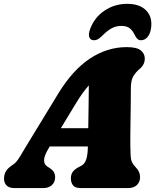

<svg xmlns="http://www.w3.org/2000/svg" viewBox="-42 -958 791 978"><path d="M205.5 -202Q182.5 -164 182.5 -142.5Q182.5 -121 197.5 -111L212.5 -101Q227.5 -91 233.2 -79.8Q239 -68.5 239 -57Q239 -30.5 222.5 -15.2Q206 0 179 0H31Q5 0 -8.2 -13Q-21.5 -26 -21.5 -48Q-21.5 -68.5 -12.2 -85.2Q-3 -102 28 -122Q42.5 -132 59.8 -160.8Q77 -189.5 96 -221L254.5 -481Q328 -601.5 416.2 -659.8Q504.5 -718 603.5 -718Q655 -718 675.2 -701.2Q695.5 -684.5 695.5 -660Q695.5 -629 670.5 -608Q650 -591 637.2 -570Q624.5 -549 624.5 -507Q624.5 -472 624 -428.5Q623.5 -385 622.8 -341.5Q622 -298 621.8 -262.8Q621.5 -227.5 622 -209Q623 -182.5 623.5 -164.8Q624 -147 629.8 -133.5Q635.5 -120 650.5 -104.5Q671.5 -83.5 671.5 -55Q671.5 -31 655.2 -15.5Q639 0 610 0H369Q340 0 329.5 -14.5Q319 -29 319 -49Q319 -71 330.5 -85Q342 -99 365 -110L371 -113Q390 -122.5 397.5 -147Q405 -171.5 405.5 -208Q405.5 -210 405.5 -212H211.5ZM342.5 -428 268 -305H407.5Q408.5 -355 409.2 -411.5Q410 -468 410.5 -523Q396 -507 379.2 -484Q362.5 -461 342.5 -428ZM576 -826Q550 -826 528.5 -814.8Q507 -803.5 484.5 -781.5Q471 -767.5 459.8 -760.2Q448.5 -753 437 -753Q418.5 -753 413 -768.5Q407.5 -784 416.5 -808.5Q438 -868.5 489.8 -903.5Q541.5 -938.5 606 -938.5Q670.5 -938.5 703.8 -903.5Q737 -868.5 726.5 -808.5Q722 -784 708.5 -768.5Q695 -753 676 -753Q665 -753 657.5 -760.2Q650 -767.5 643.5 -781.5Q633 -803.5 617.8 -814.8Q602.5 -826 576 -826Z"/></svg>

Font: Fraunces 9pt S100 Black
Style: Italic
Weight: 900
Italic angle: -16°
Version: Version 1.000; ttfautohint (v1.8.3)